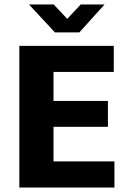

<svg xmlns="http://www.w3.org/2000/svg" viewBox="-20 -834 563 854"><path d="M66 -630H486V-514H218V-385H460V-270H218V-116H489V0H66ZM333 -690H224L109 -814H219L279 -750L339 -814H445Z"/></svg>

Font: Mukta Malar ExtraBold
Style: Regular
Weight: 800
Designer: Aadarsh Rajan, Girish Dalvi, Yashodeep Gholap
Foundry: Ek Type
Version: Version 2.538;PS 1.000;hotconv 16.6.51;makeotf.lib2.5.65220;